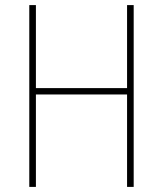

<svg xmlns="http://www.w3.org/2000/svg" viewBox="-20 -734 640 754"><path d="M95 0V-714H121V-388H479V-714H505V0H479V-363H121V0Z"/></svg>

Font: Noto Sans Mono Thin
Style: Regular
Weight: 100
Designer: Monotype Design Team
Foundry: Monotype Imaging Inc.
Version: Version 2.014